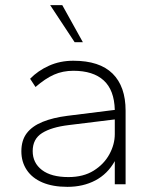

<svg xmlns="http://www.w3.org/2000/svg" viewBox="-20 -716 600 746"><path d="M242 10Q185 10 145 -7Q105 -24 84 -55.5Q63 -87 63 -128Q63 -171 84 -198.5Q105 -226 145.5 -242.5Q186 -259 242 -266L426 -289Q424 -366 383 -403.5Q342 -441 265 -441Q224 -441 190 -426Q156 -411 118 -378L97 -410Q127 -441 170 -460.5Q213 -480 265 -480Q367 -480 417.5 -430Q468 -380 468 -286V0H426V-90Q398 -40 350.5 -15Q303 10 242 10ZM246 -28Q304 -28 344 -53Q384 -78 405 -116.5Q426 -155 426 -195V-252L247 -230Q180 -222 143.5 -199Q107 -176 107 -129Q107 -83 143 -55.5Q179 -28 246 -28ZM270 -552 175 -696H222L302 -552Z"/></svg>

Font: Gantari ExtraLight
Style: Regular
Weight: 250
Designer: Anugrah Pasau
Foundry: Lafontype
Version: Version 1.000